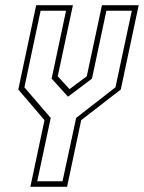

<svg xmlns="http://www.w3.org/2000/svg" viewBox="-20 -720 554 740"><path d="M97 0 151.5 -257 50.5 -375 119.5 -700H261L202.5 -426L248 -376.5L314.5 -426L373 -700H514.5L445.5 -375L293 -257L238.5 0ZM123.5 -21.5H221L273.5 -265.5L425 -383.5L488 -678.5H390L334.5 -417L243 -348H241.5L179 -417L234.5 -678.5H136.5L74 -383.5L175.5 -265.5Z"/></svg>

Font: Tourney Condensed ExtraLight
Style: Italic
Weight: 200
Width: 3
Italic angle: -12°
Designer: Tyler Finck
Foundry: Etcetera Type Co
Version: Version 1.010; ttfautohint (v1.8.3)